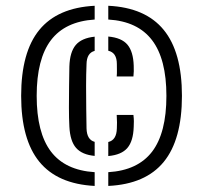

<svg xmlns="http://www.w3.org/2000/svg" viewBox="-20 -624 686 649"><path d="M51.5 -300Q51.5 -448 113 -523Q174.5 -598 300 -604.5V-558Q200 -551.5 152 -488Q104 -424.5 104 -300Q104 -175.5 152 -112Q200 -48.5 300 -42V4.5Q174.5 -2 113 -77.2Q51.5 -152.5 51.5 -300ZM346 4.5V-42Q445.5 -48 494 -111.2Q542.5 -174.5 542.5 -300Q542.5 -424.5 494 -488.2Q445.5 -552 346 -558V-604.5Q471.5 -598.5 533.2 -523.2Q595 -448 595 -300Q595 -152 533.5 -76.8Q472 -1.5 346 4.5ZM346 -500.5Q391 -496.5 410.8 -473Q430.5 -449.5 432 -402Q432.5 -392 432.2 -383Q432 -374 431 -365.5H374.5Q375.5 -376 375.2 -387Q375 -398 375 -407.5Q375 -446 346 -452.5ZM214.5 -196Q213 -223.5 213 -260Q213 -296.5 213.5 -333.5Q214 -370.5 214.5 -399.5Q216 -448 236 -471.8Q256 -495.5 300 -500V-452Q273 -445 272.5 -407Q271 -373.5 271 -333.8Q271 -294 271.5 -256.2Q272 -218.5 272.5 -190Q273.5 -151.5 300 -144.5V-97Q257.5 -101 237.2 -124Q217 -147 214.5 -196ZM346 -96.5V-144Q374 -150.5 375 -190Q375.5 -200.5 375.5 -209.8Q375.5 -219 374.5 -235.5H431Q432.5 -222.5 432.5 -214.2Q432.5 -206 432 -195.5Q430.5 -147 410.5 -123.8Q390.5 -100.5 346 -96.5Z"/></svg>

Font: Big Shoulders Stencil Text Medium
Style: Regular
Weight: 500
Designer: Patric King
Foundry: XO Type Co
Version: Version 1.000